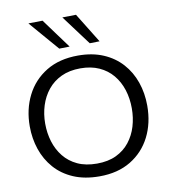

<svg xmlns="http://www.w3.org/2000/svg" viewBox="-102 -1056 1021 1153"><g transform="rotate(-10 408.5 -479.0)"><path d="M411.9 10.9Q321.3 10.9 253.3 -18.2Q185.3 -47.4 140.2 -98.7Q95.1 -150.1 72.6 -216.5Q50.1 -282.9 50.1 -357.2Q50.1 -460.8 92.2 -544.5Q134.3 -628.1 214.4 -677.1Q294.5 -726.1 408.8 -726.1Q496 -726.1 562.7 -697.6Q629.3 -669.2 674.9 -618.5Q720.4 -567.8 743.5 -501Q766.7 -434.2 766.7 -357.5Q766.7 -251.9 724.5 -168.6Q682.3 -85.4 602.8 -37.2Q523.4 10.9 411.9 10.9ZM409.6 -67.2Q478 -67.2 527.5 -90.9Q577 -114.6 609.2 -155.6Q641.5 -196.7 657.1 -248.7Q672.6 -300.8 672.6 -357.5Q672.6 -418.4 655.8 -471.1Q638.9 -523.8 605.8 -563.6Q572.7 -603.3 523.6 -625.6Q474.5 -647.9 409.6 -647.9Q342.6 -647.9 292.9 -624.5Q243.1 -601.1 210.1 -560.3Q177.1 -519.5 160.6 -467.3Q144.2 -415.2 144.2 -357.5Q144.2 -299.7 160.1 -247.5Q176.1 -195.3 208.7 -154.6Q241.3 -113.9 291.3 -90.5Q341.3 -67.2 409.6 -67.2ZM305.8 -786.5Q280.3 -816.2 254.4 -846Q228.5 -875.8 202.5 -906.2Q176.4 -936.6 149.5 -967.8L236 -969.2Q268.9 -924.4 302.3 -878.8Q335.7 -833.2 369.2 -787.8ZM491.7 -786.5Q469.6 -816.2 447.3 -846Q424.9 -875.8 402.5 -906.2Q380 -936.6 356.5 -967.8L439.9 -969.2Q467.8 -924.4 495.5 -879.2Q523.2 -834.1 551.8 -787.8Z"/></g></svg>

Font: Commissioner Thin
Style: Regular
Weight: 100
Designer: Kostas Bartsokas
Foundry: Kostas Bartsokas
Version: Version 1.001;gftools[0.9.23]